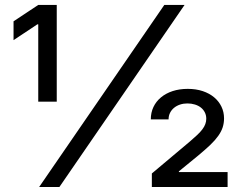

<svg xmlns="http://www.w3.org/2000/svg" viewBox="-20 -747 966 767"><path d="M636.4 -727.3H717.3L217.3 0H136.4ZM586.6 -54 738.6 -181.8Q755.7 -196.4 768.1 -208.1Q780.5 -219.8 788.5 -230.5Q796.5 -241.1 800.2 -251.4Q804 -261.7 804 -272.7Q804 -286.6 798.3 -297.9Q792.6 -309.3 782.5 -317.3Q772.4 -325.3 758.5 -329.5Q744.7 -333.8 728.7 -333.8Q712.7 -333.8 699 -329.2Q685.4 -324.6 675.2 -316.2Q665.1 -307.9 659.3 -296.2Q653.4 -284.4 653.4 -269.9H582.4Q582.4 -297.2 593 -319.6Q603.7 -342 623.2 -358.1Q642.8 -374.3 669.9 -383.2Q697.1 -392 730.1 -392Q763.1 -392 790 -383Q816.8 -373.9 835.6 -358.1Q854.4 -342.3 864.7 -320.8Q875 -299.4 875 -274.1Q875 -255 869.5 -238.1Q864 -221.2 851.7 -204Q839.5 -186.8 820 -168.1Q800.4 -149.5 772.7 -126.4L694.6 -62.5V-59.7H889.2V0H586.6ZM132.8 -649.9H129.3L34.1 -586.6V-661.9L132.8 -727.3H206.7V-340.9H132.8Z"/></svg>

Font: Interop
Style: Regular
Weight: 400
Designer: Rasmus Andersson, Google, Jang Haemin
Foundry: jhaemin
Version: Version 1.008